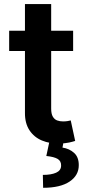

<svg xmlns="http://www.w3.org/2000/svg" viewBox="-20 -696 420 941"><path d="M338.4 -545.5V-446H24.9V-545.5ZM102.3 -676.1H230.8V-164.1Q230.8 -138.1 238.8 -124.5Q246.8 -110.8 259.9 -105.8Q273.1 -100.9 289.1 -100.9Q301.1 -100.9 311.3 -102.6Q321.4 -104.4 326.7 -105.8L348.4 -5.3Q338.1 -1.8 319.1 2.5Q300.1 6.7 272.7 7.5Q224.4 8.9 185.7 -7.3Q147 -23.4 124.5 -57.5Q101.9 -91.6 102.3 -142.8ZM222.3 -2.8H291.9L286.2 27.3Q319.6 32.3 342.9 53.1Q366.1 73.9 366.1 112.9Q366.5 163.4 321 193.9Q275.6 224.4 191.4 224.4L190 161.2Q230.8 161.2 255 150.4Q279.1 139.6 279.5 116.1Q280.2 93.4 262.6 82.9Q245 72.4 207 68.5Z"/></svg>

Font: InterMG SemiBold
Style: Regular
Weight: 600
Designer: Rasmus Andersson
Foundry: rsms
Version: Version 3.019;December 26, 2023;FontCreator 15.0.0.2955 64-b